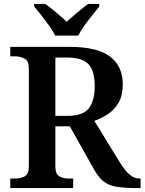

<svg xmlns="http://www.w3.org/2000/svg" viewBox="-20 -951 731 971"><path d="M32 0V-48H57Q84 -48 105 -59Q126 -70 126 -111V-602Q126 -643 104.5 -654.5Q83 -666 57 -666H32V-714H331Q472 -714 536.5 -665Q601 -616 601 -524Q601 -469 580 -432.5Q559 -396 526 -374Q493 -352 457 -340L586 -130Q612 -88 635 -68Q658 -48 687 -48H691V0H666Q605 0 567 -7Q529 -14 504.5 -33Q480 -52 458 -90L333 -312H260V-111Q260 -70 280 -59Q300 -48 328 -48H350V0ZM322 -365Q399 -365 429 -403Q459 -441 459 -516Q459 -594 427 -627Q395 -660 320 -660H260V-365ZM259 -771Q248 -794 229 -820.5Q210 -847 189.5 -873Q169 -899 153 -918V-931H209Q233 -914 264 -888Q295 -862 317 -841Q340 -862 371 -888Q402 -914 426 -931H482V-918Q467 -899 446 -873Q425 -847 406 -820.5Q387 -794 376 -771Z"/></svg>

Font: Noto Serif Hentaigana SemiBold
Style: Regular
Weight: 600
Designer: Kazuhiro Yamada
Foundry: nipponia
Version: Version 1.000; ttfautohint (v1.8.4.7-5d5b)